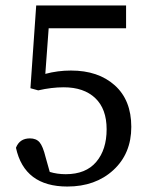

<svg xmlns="http://www.w3.org/2000/svg" viewBox="-20 -664 539 699"><path d="M238.3 -407.2Q337.9 -407.2 397.9 -353.3Q458 -299.3 458 -202.1Q458 -105 392.8 -44.9Q327.6 15.1 225.1 15.1Q68.8 15.1 38.1 -126Q51.3 -160.2 88.9 -160.2Q111.8 -160.2 124 -146Q136.2 -131.8 146 -91.8L161.1 -38.1Q188.5 -29.8 219.2 -29.8Q292.5 -29.8 330.3 -74.5Q368.2 -119.1 368.2 -193.4Q368.2 -267.6 326.7 -306.9Q285.2 -346.2 211.9 -346.2Q168 -346.2 119.1 -335L90.8 -342.8L111.8 -644H439V-561H157.2L145 -395Q189.9 -407.2 238.3 -407.2Z"/></svg>

Font: SourceSerifPro-Regular
Style: Regular
Weight: 400
Designer: Frank Grießhammer
Foundry: Adobe Systems Incorporated
Version: Version 1.014;PS Version 1.0;hotconv 1.0.73;makeotf.lib2.5.5